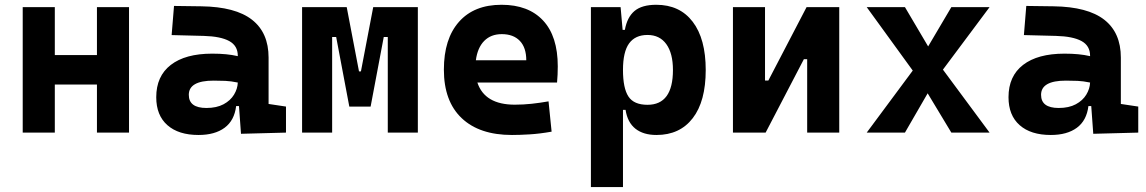

<svg xmlns="http://www.w3.org/2000/svg" viewBox="-20 -547 4728 792"><path d="M379.9 0V-198.2H206.1V0H73.7V-517.6H206.1V-319.8H379.9V-517.6H512.2V0Z M974.1 4.9 965.8 -109.4H954.1Q946.8 -49.8 906.5 -20Q866.2 9.8 798.8 9.8Q716.3 9.8 670.4 -30.8Q624.5 -71.3 624.5 -146Q624.5 -232.9 684.6 -279.3Q744.6 -325.7 855 -325.7Q887.2 -325.7 912.4 -323.2Q937.5 -320.8 960.9 -315.4V-316.9Q960.9 -358.4 925.5 -377.7Q890.1 -397 820.3 -398.9L688 -402.3L697.8 -522.5L810.5 -521Q951.2 -519 1019.5 -465.6Q1087.9 -412.1 1087.9 -309.6V-118.2L1159.7 -107.4V0ZM960.9 -206.5Q932.6 -212.4 909.7 -213.4Q886.7 -214.4 861.3 -214.4Q758.8 -214.4 758.8 -155.8Q758.8 -101.6 831.5 -101.6Q873.5 -101.6 902.1 -116.9Q930.7 -132.3 945.3 -156.5Q960 -180.7 960.9 -206.5Z M1226.1 0V-517.6H1410.2L1460.9 -252.4H1468.8L1519.5 -517.6H1703.6V0H1579.6V-394.5H1563L1508.8 -107.4H1420.9L1366.7 -394.5H1350.1V0Z M2091.8 9.8Q1957.5 9.8 1884.3 -59.8Q1811 -129.4 1811 -259.8Q1811 -386.7 1873.3 -457Q1935.5 -527.3 2048.8 -527.3Q2159.7 -527.3 2220.2 -462.4Q2280.8 -397.5 2280.8 -273.4Q2280.8 -238.3 2277.8 -206.5H1949.2Q1979.5 -115.2 2103.5 -115.2Q2138.7 -115.2 2172.9 -118.9Q2207 -122.6 2242.7 -128.9L2255.4 -3.9Q2205.6 4.9 2164.6 7.3Q2123.5 9.8 2091.8 9.8ZM1942.9 -298.3H2150.9Q2150.9 -350.6 2124.3 -378.4Q2097.7 -406.2 2049.8 -406.2Q2004.9 -406.2 1977.3 -378.2Q1949.7 -350.1 1942.9 -298.3Z M2417.5 224.6V-517.6H2540L2548.3 -423.8H2557.6Q2566.9 -476.1 2597.4 -501.7Q2627.9 -527.3 2687 -527.3Q2784.2 -527.3 2837.6 -457Q2891.1 -386.7 2891.1 -258.3Q2891.1 -128.9 2837.6 -59.6Q2784.2 9.8 2688 9.8Q2633.8 9.8 2601.1 -16.1Q2568.4 -42 2560.5 -93.8H2549.8V224.6ZM2549.8 -258.3Q2549.8 -183.1 2572.3 -148.9Q2594.7 -114.7 2650.9 -114.7Q2755.9 -114.7 2755.9 -258.3Q2755.9 -327.1 2728.5 -365Q2701.2 -402.8 2650.9 -402.8Q2600.6 -402.8 2575.2 -368.2Q2549.8 -333.5 2549.8 -258.3Z M3003.4 0V-517.6H3135.7V-214.8H3149.4L3307.1 -517.6H3441.9V0H3309.6V-302.7H3295.9L3138.2 0Z M3555.2 0 3745.1 -255.9 3555.2 -517.6H3712.9L3808.6 -355.5L3904.3 -517.6H4062L3869.6 -259.8L4062 0H3904.3L3806.6 -162.1L3712.9 0Z M4489.7 4.9 4481.4 -109.4H4469.7Q4462.4 -49.8 4422.1 -20Q4381.8 9.8 4314.5 9.8Q4231.9 9.8 4186 -30.8Q4140.1 -71.3 4140.1 -146Q4140.1 -232.9 4200.2 -279.3Q4260.3 -325.7 4370.6 -325.7Q4402.8 -325.7 4428 -323.2Q4453.1 -320.8 4476.6 -315.4V-316.9Q4476.6 -358.4 4441.2 -377.7Q4405.8 -397 4335.9 -398.9L4203.6 -402.3L4213.4 -522.5L4326.2 -521Q4466.8 -519 4535.2 -465.6Q4603.5 -412.1 4603.5 -309.6V-118.2L4675.3 -107.4V0ZM4476.6 -206.5Q4448.2 -212.4 4425.3 -213.4Q4402.3 -214.4 4377 -214.4Q4274.4 -214.4 4274.4 -155.8Q4274.4 -101.6 4347.2 -101.6Q4389.2 -101.6 4417.7 -116.9Q4446.3 -132.3 4460.9 -156.5Q4475.6 -180.7 4476.6 -206.5Z"/></svg>

Font: CaskaydiaMono NF
Style: Bold
Weight: 700
Designer: Aaron Bell
Foundry: Saja Typeworks
Version: Version 2111.001; ttfautohint (v1.8.4);Nerd Fonts 3.1.1